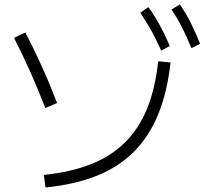

<svg xmlns="http://www.w3.org/2000/svg" viewBox="-20 -871 923 867"><path d="M177.8 -81.1Q297.8 -93.3 388.9 -128.9Q480 -164.4 543.3 -226.7Q606.7 -288.9 643.9 -380Q681.1 -471.1 694.4 -594.4L750 -588.9Q735.6 -455.6 694.4 -355Q653.3 -254.4 584.4 -185.6Q515.6 -116.7 416.7 -77.2Q317.8 -37.8 185.6 -24.4ZM184.4 -383.3Q152.2 -466.7 117.2 -545.6Q82.2 -624.4 43.3 -700L94.4 -724.4Q133.3 -650 169.4 -570Q205.6 -490 237.8 -405.6ZM707.8 -642.2Q684.4 -695.6 661.7 -735.6Q638.9 -775.6 613.3 -813.3L650 -838.9Q678.9 -798.9 702.2 -756.1Q725.6 -713.3 746.7 -663.3ZM844.4 -653.3Q822.2 -707.8 801.1 -748.9Q780 -790 754.4 -827.8L792.2 -851.1Q820 -810 841.7 -767.2Q863.3 -724.4 883.3 -673.3Z"/></svg>

Font: Paperlogy 3 Light
Style: Regular
Weight: 300
Designer: redesigned by Lee Juim, glyphs from Gmarket Sans & Montserrat
Foundry: PT&
Version: Version 1.001